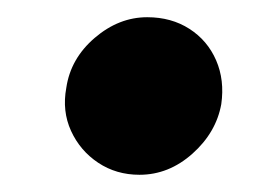

<svg xmlns="http://www.w3.org/2000/svg" viewBox="-20 -455 303 223"><path d="M142 -252Q115 -252 94 -266Q73 -280 62.5 -303Q52 -326 57 -353Q62 -387 90 -411Q118 -435 151 -435Q179 -435 200 -421.5Q221 -408 231 -385Q241 -362 237 -334Q231 -301 203.5 -276.5Q176 -252 142 -252Z"/></svg>

Font: Figtree Light ExtraBold
Style: Italic
Weight: 800
Italic angle: -9.5°
Version: Version 2.001;gftools[0.9.30]